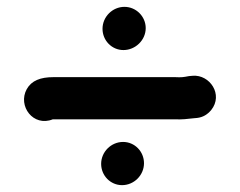

<svg xmlns="http://www.w3.org/2000/svg" viewBox="-20 -590 699 560"><path d="M400 -114C400 -79 371 -50 336 -50C302 -50 275 -78 275 -112C275 -147 304 -176 339 -176C373 -176 400 -148 400 -114ZM405 -508C405 -473 375 -444 340 -444C306 -444 279 -472 279 -506C279 -541 308 -570 343 -570C377 -570 405 -542 405 -508ZM596 -269C585 -256 572 -248 555 -246L544 -245C524 -243 514 -241 488 -242H134C77 -219 31 -281 58 -330C72 -355 98 -365 136 -365H491C510 -364 515 -365 531 -368L542 -369C592 -373 632 -314 596 -269Z"/></svg>

Font: Blanket
Style: Reversed
Weight: 700
Foundry: Cannot Into Space Fonts
Version: Version 0.9